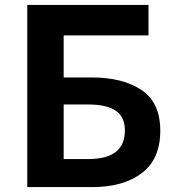

<svg xmlns="http://www.w3.org/2000/svg" viewBox="-20 -761 715 781"><path d="M91 0V-741H584V-617H239V-446H352Q479 -446 555.5 -395Q632 -344 632 -229Q632 -114 557 -57Q482 0 356 0ZM239 -114H339Q488 -114 488 -230Q488 -286 450.5 -311Q413 -336 338 -336H239Z"/></svg>

Font: Swei Fan Sans CJK TC
Style: Bold
Weight: 700
Version: Version 2.130